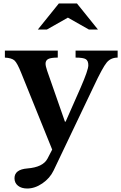

<svg xmlns="http://www.w3.org/2000/svg" viewBox="-20 -820 694 1100"><path d="M516 -323 287 157Q266 201 223 230.5Q180 260 136 260Q103 260 83 244Q63 228 63 201Q63 151 137 145Q226 138 252 89L279 37L102 -401Q79 -459 63 -473.5Q47 -488 8 -490V-530H311V-490Q272 -490 256.5 -482Q241 -474 241 -455Q241 -442 250 -415L352 -123H356L442 -318Q486 -419 486 -446Q486 -472 471.5 -481Q457 -490 413 -490V-530H654V-490Q615 -490 591.5 -462Q568 -434 516 -323ZM317 -800H421L541 -651H489L369 -719L249 -651H197Z"/></svg>

Font: Libre Baskerville
Style: Bold
Weight: 700
Designer: Pablo Impallari, Rodrigo Fuenzalida
Foundry: Pablo Impallari, Rodrigo Fuenzalida
Version: Version 1.000